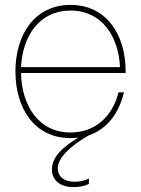

<svg xmlns="http://www.w3.org/2000/svg" viewBox="-20 -552 576 784"><path d="M268 12C279 12 289 11 300 10C236 48 192 89 192 140C192 184 226 212 280 212C301 212 323 209 343 199V177C323 187 305 190 284 190C246 190 216 173 216 134C216 95 264 45 342 1C418 -25 466 -90 486 -175H464C440 -79 371 -11 268 -11C137 -11 68 -122 66 -254H493V-261C493 -409 416 -532 268 -532C120 -532 43 -409 43 -260C43 -111 120 12 268 12ZM66 -278C72 -405 141 -509 268 -509C395 -509 464 -405 470 -278Z"/></svg>

Font: Aspekta 50
Style: Regular
Weight: 50
Designer: Ivo Dolenc
Version: Version 2.000